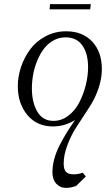

<svg xmlns="http://www.w3.org/2000/svg" viewBox="-20 -603 511 926"><path d="M65.9 -187Q65.9 -233.9 81.5 -280.3Q97.2 -326.7 125.7 -365.2Q154.3 -403.8 199.7 -428Q245.1 -452.1 298.8 -452.1Q378.4 -452.1 424.8 -402.3Q471.2 -352.5 471.2 -270Q471.2 -202.1 434.1 -126Q423.3 -104 395.3 -61.8Q367.2 -19.5 345.2 14.9Q323.2 49.3 305.2 96.7Q287.1 144 287.1 185.1Q287.1 213.9 298.1 225.8Q309.1 237.8 335 237.8Q356.4 237.8 378.9 230L394 248L347.2 293.9Q320.3 303.2 297.9 303.2Q270 303.2 251.5 283Q232.9 262.7 232.9 228Q232.9 196.8 241.7 163.8Q250.5 130.9 267.8 97.2Q285.2 63.5 301.3 37.4Q317.4 11.2 341.8 -23.9Q292 6.8 234.9 6.8Q158.2 6.8 112.1 -48.3Q65.9 -103.5 65.9 -187ZM133.8 -176.8Q133.8 -109.4 159.9 -64.7Q186 -20 237.8 -20Q276.9 -20 309.8 -45.2Q342.8 -70.3 362.8 -109.6Q382.8 -148.9 393.8 -193.1Q404.8 -237.3 404.8 -278.8Q404.8 -344.2 377.4 -383.5Q350.1 -422.9 295.9 -422.9Q264.6 -422.9 237.5 -407.7Q210.4 -392.6 191.7 -367.7Q172.9 -342.8 159.7 -310.8Q146.5 -278.8 140.1 -244.6Q133.8 -210.4 133.8 -176.8ZM219.2 -558.1 221.2 -583H418L415 -558.1Z"/></svg>

Font: Dehuti Alt
Style: Italic
Weight: 400
Version: Version 1.2